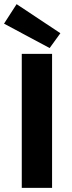

<svg xmlns="http://www.w3.org/2000/svg" viewBox="-29 -914 351 934"><path d="M76.9 0V-651.8H224.3V0ZM212.5 -680.3 -9.4 -798.9 51.8 -893.8 264.7 -752.4Z"/></svg>

Font: Source Sans Variable
Style: Regular
Weight: 200
Designer: Paul D. Hunt
Foundry: Adobe Systems Incorporated
Version: Version 3.006;hotconv 1.0.111;makeotfexe 2.5.65597